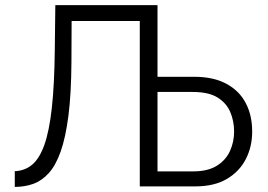

<svg xmlns="http://www.w3.org/2000/svg" viewBox="-20 -730 1049 752"><path d="M37.9 2.1V-59.5Q76.8 -60.9 105.6 -84.7Q134.3 -108.5 153.6 -162.2Q172.9 -215.9 183 -307.6Q193.2 -399.2 194.6 -535.6L196.7 -710H596.9V-429.3H739.9Q815.9 -429.3 866.6 -401.9Q917.2 -374.6 942.4 -326.5Q967.7 -278.5 967.7 -214.6Q967.7 -155.4 942.8 -106.9Q917.9 -58.3 868.5 -29.1Q819.1 0 745.1 0H527.5V-647.7H260.5L259.8 -486.1Q259 -362.4 248 -276.6Q236.9 -190.8 217.5 -136.2Q198.1 -81.6 170.7 -51.6Q143.3 -21.6 109.8 -9.7Q76.2 2.1 37.9 2.1ZM596.9 -58.8H737.3Q794.2 -58.8 829.6 -81Q864.9 -103.2 880.9 -139Q896.9 -174.7 896.9 -214.6Q896.9 -255.2 882.2 -290.4Q867.5 -325.7 832.7 -347.7Q797.8 -369.8 735 -369.8H596.9Z"/></svg>

Font: Raleway Thin
Style: Regular
Weight: 100
Designer: Matt McInerney, Pablo Impallari, Rodrigo Fuenzalida
Foundry: Matt McInerney, Pablo Impallari, Rodrigo Fuenzalida
Version: Version 4.026